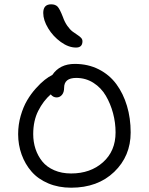

<svg xmlns="http://www.w3.org/2000/svg" viewBox="-20 -915 689 889"><path d="M332 -694.8Q297.4 -694.8 261.5 -720.7Q225.6 -746.6 202.9 -784.2Q180.2 -821.8 180.2 -855Q180.2 -895 216.8 -895Q236.3 -895 246.6 -884.3Q256.8 -873.5 271 -836.9Q279.3 -813 291.7 -795.4Q304.2 -777.8 315.9 -769Q327.6 -760.3 338.4 -753.4Q349.1 -746.6 355.5 -739.7Q361.8 -732.9 361.8 -724.1Q361.8 -694.8 332 -694.8ZM309.1 -45.9Q251 -45.9 203.6 -65.9Q156.2 -85.9 126.2 -120.4Q96.2 -154.8 80.1 -199.5Q64 -244.1 64 -293.9Q64 -337.9 75.9 -379.2Q87.9 -420.4 105.5 -450.2Q123 -480 145.5 -505.1Q168 -530.3 187 -545.2Q206.1 -560.1 222.2 -567.9Q256.8 -619.1 326.2 -619.1Q387.7 -619.1 437.3 -594Q486.8 -568.8 518.8 -525.4Q550.8 -481.9 567.9 -424.8Q585 -367.7 585 -301.8Q585 -192.4 508.8 -119.1Q432.6 -45.9 309.1 -45.9ZM133.8 -293.9Q133.8 -257.3 144.5 -225.1Q155.3 -192.9 176 -167.2Q196.8 -141.6 231.2 -126.7Q265.6 -111.8 309.1 -111.8Q398.9 -111.8 457 -163.8Q515.1 -215.8 515.1 -301.8Q515.1 -347.2 503.4 -390.9Q491.7 -434.6 470 -471.7Q448.2 -508.8 412.6 -531.5Q377 -554.2 333 -554.2Q276.9 -554.2 276.9 -508.8Q276.9 -487.3 266.8 -475.6Q256.8 -463.9 242.2 -463.9Q226.1 -463.9 214.8 -478Q180.7 -448.2 157.2 -402.1Q133.8 -356 133.8 -293.9Z"/></svg>

Font: Shantell Sans Irregular
Style: Regular
Weight: 300
Designer: Stephen Nixon, Anya Danilova, Shantell Martin
Foundry: Arrow Type
Version: Version 1.006;[9816181b4]